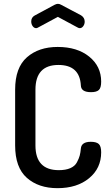

<svg xmlns="http://www.w3.org/2000/svg" viewBox="-20 -976 581 1002"><path d="M282 -888 178 -832Q173 -829 169 -829Q158 -829 150.5 -839.5Q143 -850 143 -864Q143 -885 161 -895L265 -951Q275 -956 282 -956Q291 -956 299 -951L403 -896Q422 -884 422 -863Q422 -850 414.5 -839.5Q407 -829 396 -829Q394 -829 390 -830Q388 -832 386 -832ZM402 -530Q396 -637 285 -637Q165 -637 165 -508V-217Q165 -88 287 -88Q323 -88 347 -98.5Q371 -109 381.5 -129Q392 -149 396 -164Q400 -179 402 -201Q405 -236 454 -236Q483 -236 495.5 -224.5Q508 -213 508 -181Q508 -98 445 -46Q382 6 280 6Q181 6 120 -48Q59 -102 59 -217V-508Q59 -623 120.5 -677Q182 -731 281 -731Q383 -731 445.5 -680.5Q508 -630 508 -550Q508 -518 496 -506.5Q484 -495 455 -495Q403 -495 402 -530Z"/></svg>

Font: Dosis
Style: SemiBold
Weight: 600
Designer: Edgar Tolentino, Pablo Impallari, Igino Marini
Foundry: Edgar Tolentino, Pablo Impallari, Igino Marini
Version: Version 1.007